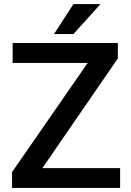

<svg xmlns="http://www.w3.org/2000/svg" viewBox="-20 -922 643 942"><path d="M569.3 -97.2V0H39.1V-77.6L410.2 -613.3H42V-710.9H558.1V-635.3L188 -97.2ZM245.1 -754.9 340.3 -901.9H473.1L340.3 -754.9Z"/></svg>

Font: Vazirmatn RD UI Medium
Style: Regular
Weight: 500
Designer: Saber Rastikerdar
Foundry: Saber Rastikerdar
Version: Version 33.003